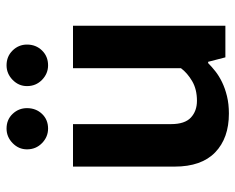

<svg xmlns="http://www.w3.org/2000/svg" viewBox="-88 -638 736 601"><g transform="rotate(-90 280.5 -337.0)"><path d="M368 -477H501V0H402L388 -54H384Q373 -43 358.5 -31.5Q344 -20 324.5 -10.5Q305 -1 280.5 5Q256 11 226 11Q149 11 104.5 -32Q60 -75 60 -159V-477H193V-170Q193 -127 213.5 -108Q234 -89 266 -89Q302 -89 327.5 -104Q353 -119 368 -139ZM114 -621Q114 -647 133.5 -666Q153 -685 179 -685Q207 -685 225 -666Q243 -647 243 -621Q243 -593 225 -574Q207 -555 179 -555Q153 -555 133.5 -574Q114 -593 114 -621ZM312 -621Q312 -647 331.5 -666Q351 -685 377 -685Q405 -685 423.5 -666Q442 -647 442 -621Q442 -593 423.5 -574Q405 -555 377 -555Q351 -555 331.5 -574Q312 -593 312 -621Z"/></g></svg>

Font: Ek Mukta
Style: Bold
Weight: 700
Designer: Girish Dalvi and Yashodeep Gholap
Foundry: Ek Type
Version: Version 2.538;PS 1.002;hotconv 16.6.51;makeotf.lib2.5.65220;